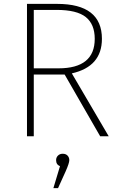

<svg xmlns="http://www.w3.org/2000/svg" viewBox="-20 -702 619 989"><path d="M303 90Q319 90 328 99.5Q337 109 337 123Q337 138 318 181L279 267H255L289 154Q269 146 269 123Q269 109 278.5 99.5Q288 90 303 90ZM154 -350H281Q468 -350 468 -502Q468 -577 422 -614Q376 -651 271 -651H154ZM540 0H496L313 -318H154V0H119V-682H274Q505 -682 505 -502Q505 -359 350 -324Z"/></svg>

Font: FiraSans
Style: Regular
Weight: 200
Designer: Carrois Corporate & Edenspiekermann AG
Foundry: Carrois Corporate GbR & Edenspiekermann AG
Version: Version 3.106;PS 003.106;hotconv 1.0.70;makeotf.lib2.5.58329